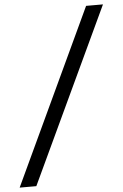

<svg xmlns="http://www.w3.org/2000/svg" viewBox="-90 -805 601 941"><g transform="rotate(-5 210.5 -334.5)"><path d="M-32 95 370 -764H453L50 95Z"/></g></svg>

Font: DeepMind Sans
Style: Italic
Weight: 400
Italic angle: -10°
Designer: Jonny Pinhorn / Modifications: Colophon Foundry
Foundry: Colophon Foundry
Version: Version 1.002; ttfautohint (v1.8.2)